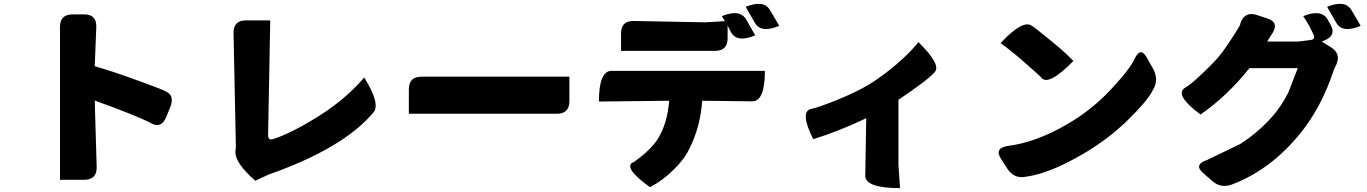

<svg xmlns="http://www.w3.org/2000/svg" viewBox="-20 -875 7040 989"><path d="M289 51V-736Q289 -801 354 -801H413Q478 -801 476 -736L468 -534Q569 -505 693 -459Q818 -414 834 -404Q881 -383 857 -323L837 -274Q812 -214 765 -237Q686 -279 468 -357L478 -14Q479 51 414 51Z M1295 56Q1180 -44 1194 -106L1195 -118L1183 -705Q1182 -770 1247 -770H1372L1361 -180Q1361 -151 1385 -158Q1480 -188 1622 -277Q1764 -367 1856 -476Q1942 -338 1903 -295Q1748 -111 1364 24L1295 56Z M2086 -415Q2086 -480 2151 -480H2913V-354Q2913 -289 2848 -289H2086Z M3065 -352Q3065 -510 3130 -510H3920Q3920 -353 3855 -353L3597 -356Q3588 -222 3531 -109Q3505 -54 3449 0Q3394 55 3328 89Q3186 -13 3242 -40Q3235 -31 3283 -69Q3332 -108 3363 -151Q3417 -232 3427 -356L3065 -352ZM3698 -792Q3792 -830 3824 -774L3870 -693Q3775 -653 3745 -710L3728 -743V-678Q3728 -613 3663 -613H3179V-703Q3179 -768 3244 -767L3612 -760L3714 -766L3698 -792ZM3821 -840Q3915 -878 3947 -822L3994 -742Q3900 -702 3868 -758L3821 -840Z M4169 -158Q4098 -300 4158 -314Q4189 -319 4289 -359Q4390 -400 4455 -439Q4527 -483 4599 -545Q4671 -607 4711 -658Q4831 -540 4794 -503Q4760 -463 4608 -361V-26L4616 94Q4436 94 4437 29L4442 -266Q4304 -200 4169 -158Z M5134 -653Q5249 -776 5295 -742Q5306 -737 5386 -671Q5467 -606 5509 -561Q5385 -434 5346 -472Q5345 -478 5266 -546Q5188 -615 5134 -653ZM5136 -57Q5101 -112 5170 -123Q5315 -141 5475 -234Q5605 -309 5704 -416Q5804 -523 5828 -579Q5857 -634 5888 -577L5920 -520Q5951 -463 5918 -410Q5891 -356 5789 -256Q5687 -157 5562 -84Q5387 19 5266 35Q5204 48 5169 -6Z M6693 -792Q6787 -830 6819 -774L6833 -749Q6865 -693 6805 -668L6788 -661L6835 -632Q6890 -598 6862 -539L6851 -516Q6788 -324 6678 -188Q6529 -5 6337 71Q6272 100 6224 57L6176 15Q6128 -28 6198 -51L6368 -133Q6460 -192 6533 -274Q6578 -324 6616 -398L6665 -524H6416Q6302 -381 6164 -285Q6028 -386 6083 -422Q6110 -436 6176 -499Q6243 -562 6273 -602Q6304 -643 6339 -699Q6374 -753 6369 -755Q6392 -818 6453 -798L6508 -780Q6569 -760 6535 -705L6507 -661H6668L6731 -669Q6760 -672 6743 -703Q6721 -751 6693 -792ZM6816 -840Q6910 -878 6942 -822L6989 -742Q6895 -702 6863 -758L6816 -840Z"/></svg>

Font: Swei Half Moon CJK SC
Style: Black
Weight: 900
Version: Version 2.071